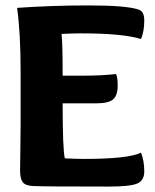

<svg xmlns="http://www.w3.org/2000/svg" viewBox="-20 -686 572 708"><path d="M207 -561Q211 -529 211 -407H290Q354 -407 408 -413Q414 -400 414 -371Q414 -334 397 -319.5Q380 -305 336 -305H211Q211 -136 219 -102Q263 -100 290 -100Q453 -100 500 -123Q512 -93 512 -54Q512 -20 485.5 -9Q459 2 380 2Q141 2 103 0Q74 -1 64 -14Q54 -27 54 -57Q54 -73 55 -131Q56 -189 56 -224V-424Q56 -565 43 -657Q172 -666 306 -666Q450 -666 493 -650Q512 -643 512 -610Q512 -571 500 -542Q434 -563 277 -563Q257 -563 207 -561Z"/></svg>

Font: Overlock Black
Style: Regular
Weight: 900
Designer: Dario Muhafara
Foundry: Dario Manuel Muhafara
Version: Version 1.002